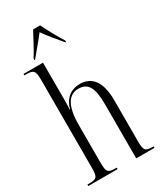

<svg xmlns="http://www.w3.org/2000/svg" viewBox="-234 -1042 954 1127"><g transform="rotate(-30 242.5 -479.0)"><path d="M110 -808V-798H114C150 -842 186 -883 218 -925C243 -887 291 -833 319 -798H324V-808C299 -846 262 -913 241 -958H193C170 -913 134 -846 110 -808ZM14 0H213V-10H208C153 -10 145 -18 145 -83V-337C145 -466 182 -524 249 -524C316 -524 339 -474 339 -367V0H463V-10H456C405 -10 398 -21 398 -83V-362C398 -484 351 -544 270 -544C205 -544 161 -504 146 -441H144C146 -485 146 -491 146 -506V-760H14V-750H29C77 -750 86 -739 86 -677V-84C86 -18 78 -10 21 -10H14Z"/></g></svg>

Font: Noto Serif Display ExtraCondensed Light
Style: Regular
Weight: 300
Width: 2
Designer: Monotype Design Team
Foundry: Monotype Imaging Inc.
Version: Version 2.009